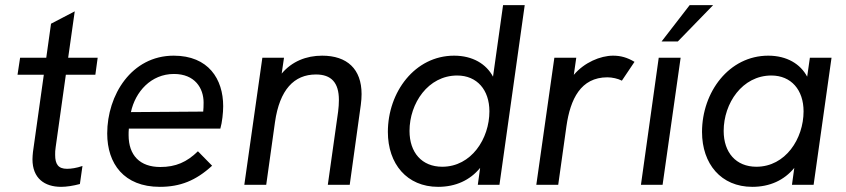

<svg xmlns="http://www.w3.org/2000/svg" viewBox="-20 -717 3284 745"><path d="M217 8C238 8 264 4 290 -3L300 -73C277 -65 256 -62 240 -62C206 -62 194 -80 194 -116C194 -125 194 -135 196 -146L235.5 -427H350L359 -493H244.5L270 -673L178 -625L159.5 -493H58L48 -427H150L108 -128C107 -118 106 -108 106 -99C106 -25 153 8 217 8Z M600 8C679 8 740 -16 803 -74L748 -130C705 -88 662 -69 602 -69C523 -69 479 -114 479 -193C479 -201 479 -209 480 -218H835C842 -242 846 -280 846 -305C846 -410 789 -501 654 -501C490 -501 396 -348 396 -199C396 -82 461 8 600 8ZM488 -282C505 -361 566 -430 655 -430C736 -430 770 -375 770 -319C770 -304 769.5 -295 768.5 -284Z M928 0H1013L1047 -243C1065 -369 1121 -428 1206 -428C1265 -428 1295 -397 1295 -329C1295 -315 1294 -300 1292 -284L1252 0H1337L1380 -310C1382 -325 1383 -339 1383 -352C1383 -449 1327 -501 1230 -501C1168 -501 1112.5 -478.5 1073 -431.5L1082 -493H998Z M1680 8C1748 8 1803.5 -17.5 1843 -65.5L1834 0H1918L2016 -697H1932L1893 -419.5C1867 -468.5 1814.5 -501 1742 -501C1590 -501 1485 -360 1485 -205C1485 -81 1559 8 1680 8ZM1569 -209C1569 -316 1641 -424 1754 -424C1831 -424 1879 -368 1879 -285C1879 -179 1809 -70 1696 -70C1617 -70 1569 -125 1569 -209Z M2061 0H2146L2178 -228C2193 -332 2233 -417 2337 -417C2355 -417 2378 -412 2393 -404L2442 -477C2414 -494 2388 -501 2359 -501C2309.5 -501 2247 -474.5 2206.5 -426.5L2216 -493H2131Z M2467 0H2551L2621 -493H2536ZM2547 -556H2610L2747 -697H2656Z M2899 8C2967 8 3022.5 -17.5 3062 -65.5L3053 0H3137L3206.5 -493H3122.5L3112 -419.5C3086 -468.5 3033.5 -501 2961 -501C2809 -501 2704 -360 2704 -205C2704 -81 2778 8 2899 8ZM2788 -209C2788 -316 2860 -424 2973 -424C3050 -424 3098 -368 3098 -285C3098 -179 3028 -70 2915 -70C2836 -70 2788 -125 2788 -209Z"/></svg>

Font: HK Grotesk
Style: Italic
Weight: 400
Italic angle: -16°
Designer: Alfredo Marco Pradil
Foundry: Hanken Design Co.
Version: Version 3.001;FEAKit 1.0